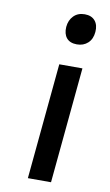

<svg xmlns="http://www.w3.org/2000/svg" viewBox="-82 -749 453 792"><g transform="rotate(10 144.0 -353.0)"><path d="M196.5 -578.5Q167.5 -578.5 153.2 -595.5Q139 -612.5 141 -642Q143.5 -670.5 161.2 -688.5Q179 -706.5 207.5 -706.5Q236 -706.5 250.8 -689Q265.5 -671.5 263 -642Q260.5 -612 242.2 -595.2Q224 -578.5 196.5 -578.5ZM93.5 0 139.5 -485H236.5L190.5 0Z"/></g></svg>

Font: Karla SemiBold
Style: Italic
Weight: 600
Italic angle: -8°
Designer: Jonathan Pinhorn
Version: Version 2.004;gftools[0.9.33]